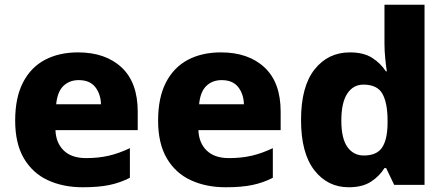

<svg xmlns="http://www.w3.org/2000/svg" viewBox="-20 -780 1884 810"><path d="M309 -559Q425 -559 493 -495.5Q561 -432 561 -309V-231H214Q216 -177 249 -145Q282 -113 343 -113Q395 -113 438.5 -123Q482 -133 528 -155V-30Q487 -9 441.5 0.5Q396 10 329 10Q246 10 181.5 -20Q117 -50 80.5 -112.5Q44 -175 44 -271Q44 -368 77 -432Q110 -496 169.5 -527.5Q229 -559 309 -559ZM312 -442Q273 -442 247.5 -417.5Q222 -393 217 -340H406Q405 -383 382 -412.5Q359 -442 312 -442Z M912 -559Q1028 -559 1096 -495.5Q1164 -432 1164 -309V-231H817Q819 -177 852 -145Q885 -113 946 -113Q998 -113 1041.5 -123Q1085 -133 1131 -155V-30Q1090 -9 1044.5 0.5Q999 10 932 10Q849 10 784.5 -20Q720 -50 683.5 -112.5Q647 -175 647 -271Q647 -368 680 -432Q713 -496 772.5 -527.5Q832 -559 912 -559ZM915 -442Q876 -442 850.5 -417.5Q825 -393 820 -340H1009Q1008 -383 985 -412.5Q962 -442 915 -442Z M1451 10Q1362 10 1306 -62Q1250 -134 1250 -274Q1250 -415 1307 -487Q1364 -559 1456 -559Q1514 -559 1550 -536Q1586 -513 1608 -479H1612Q1609 -497 1605.5 -530.5Q1602 -564 1602 -597V-760H1771V0H1643L1609 -71H1602Q1581 -37 1545 -13.5Q1509 10 1451 10ZM1515 -124Q1569 -124 1591.5 -157Q1614 -190 1615 -257V-272Q1615 -345 1593.5 -384Q1572 -423 1513 -423Q1470 -423 1445 -385Q1420 -347 1420 -271Q1420 -196 1445.5 -160Q1471 -124 1515 -124Z"/></svg>

Font: Noto Sans Sinhala ExtraBold
Style: Regular
Weight: 800
Designer: Jelle Bosma - Monotype Design Team
Foundry: Monotype Imaging Inc.
Version: Version 2.006; ttfautohint (v1.8.4.7-5d5b)